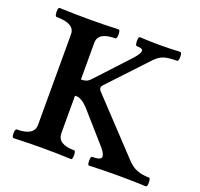

<svg xmlns="http://www.w3.org/2000/svg" viewBox="-118 -797 968 930"><g transform="rotate(20 366.0 -331.5)"><path d="M43 3Q37 3 35 -8Q33 -19 35 -30.5Q37 -42 43 -42Q132 -42 132 -99V-565Q132 -620 37 -620Q32 -620 30 -631.5Q28 -643 29.5 -654.5Q31 -666 37 -666Q114 -663 190 -663Q266 -663 341 -666Q346 -666 348 -654.5Q350 -643 348 -631.5Q346 -620 341 -620Q252 -620 252 -565V-376H261Q271 -376 282 -381Q293 -386 306 -401L458 -565Q483 -594 482.5 -607Q482 -620 451 -620Q446 -620 444 -631.5Q442 -643 443.5 -654.5Q445 -666 451 -666Q503 -663 555 -663Q606 -663 658 -666Q664 -666 666 -654.5Q668 -643 666 -631.5Q664 -620 658 -620Q612 -620 589.5 -612Q567 -604 545 -581L361 -385Q348 -370 361 -355L608 -92Q632 -65 659.5 -53.5Q687 -42 724 -42Q729 -42 731 -30.5Q733 -19 731.5 -8Q730 3 724 3Q650 0 579 0Q504 0 432 3Q426 3 424.5 -8Q423 -19 424.5 -30.5Q426 -42 432 -42Q474 -42 477.5 -56.5Q481 -71 459 -98L319 -257Q302 -275 287 -283.5Q272 -292 264 -292H252V-99Q252 -42 339 -42Q344 -42 345.5 -30.5Q347 -19 345.5 -8Q344 3 339 3Q264 0 191 0Q116 0 43 3Z"/></g></svg>

Font: Junicode SmExp
Style: Bold
Weight: 700
Width: 6
Designer: Peter S. Baker
Version: Version 2.205; ttfautohint (v1.8.4)